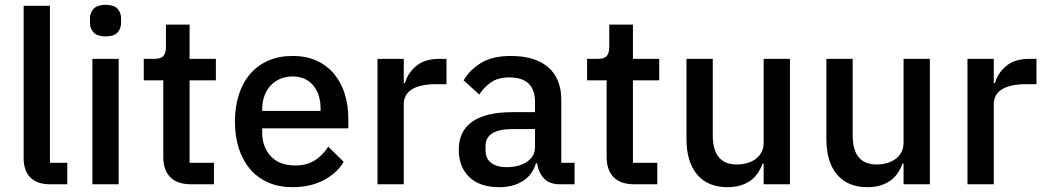

<svg xmlns="http://www.w3.org/2000/svg" viewBox="-20 -764 4336 796"><path d="M189 0Q133 0 105.5 -28.5Q78 -57 78 -108V-740H187V-89H259V0Z M418 -613Q384 -613 368.5 -629Q353 -645 353 -670V-687Q353 -712 368.5 -728Q384 -744 418 -744Q452 -744 467 -728Q482 -712 482 -687V-670Q482 -645 467 -629Q452 -613 418 -613ZM363 -520H472V0H363Z M772 0Q715 0 686 -29.5Q657 -59 657 -113V-431H576V-520H620Q647 -520 657.5 -532Q668 -544 668 -571V-662H766V-520H875V-431H766V-89H867V0Z M1193 12Q1137 12 1093 -7Q1049 -26 1018 -61.5Q987 -97 970.5 -147.5Q954 -198 954 -260Q954 -322 970.5 -372.5Q987 -423 1018 -458.5Q1049 -494 1093 -513Q1137 -532 1193 -532Q1250 -532 1293.5 -512Q1337 -492 1366 -456.5Q1395 -421 1409.5 -374Q1424 -327 1424 -273V-232H1067V-215Q1067 -155 1102.5 -116.5Q1138 -78 1204 -78Q1252 -78 1285 -99Q1318 -120 1341 -156L1405 -93Q1376 -45 1321 -16.5Q1266 12 1193 12ZM1193 -447Q1165 -447 1141.5 -437Q1118 -427 1101.5 -409Q1085 -391 1076 -366Q1067 -341 1067 -311V-304H1309V-314Q1309 -374 1278 -410.5Q1247 -447 1193 -447Z M1545 0V-520H1654V-420H1659Q1670 -460 1705 -490Q1740 -520 1802 -520H1831V-415H1788Q1723 -415 1688.5 -394Q1654 -373 1654 -332V0Z M2301 0Q2258 0 2235 -24.5Q2212 -49 2207 -87H2202Q2187 -38 2147 -13Q2107 12 2050 12Q1969 12 1925.5 -30Q1882 -72 1882 -143Q1882 -221 1938.5 -260Q1995 -299 2104 -299H2198V-343Q2198 -391 2172 -417Q2146 -443 2091 -443Q2045 -443 2016 -423Q1987 -403 1967 -372L1902 -431Q1928 -475 1975 -503.5Q2022 -532 2098 -532Q2199 -532 2253 -485Q2307 -438 2307 -350V-89H2362V0ZM2081 -71Q2132 -71 2165 -93.5Q2198 -116 2198 -154V-229H2106Q1993 -229 1993 -159V-141Q1993 -106 2016.5 -88.5Q2040 -71 2081 -71Z M2610 0Q2553 0 2524 -29.5Q2495 -59 2495 -113V-431H2414V-520H2458Q2485 -520 2495.5 -532Q2506 -544 2506 -571V-662H2604V-520H2713V-431H2604V-89H2705V0Z M3146 -86H3142Q3135 -67 3123.5 -49Q3112 -31 3094.5 -17.5Q3077 -4 3052.5 4Q3028 12 2996 12Q2915 12 2870.5 -40Q2826 -92 2826 -189V-520H2935V-203Q2935 -82 3035 -82Q3056 -82 3076 -87.5Q3096 -93 3111.5 -104Q3127 -115 3136.5 -132Q3146 -149 3146 -172V-520H3255V0H3146Z M3726 -86H3722Q3715 -67 3703.5 -49Q3692 -31 3674.5 -17.5Q3657 -4 3632.5 4Q3608 12 3576 12Q3495 12 3450.5 -40Q3406 -92 3406 -189V-520H3515V-203Q3515 -82 3615 -82Q3636 -82 3656 -87.5Q3676 -93 3691.5 -104Q3707 -115 3716.5 -132Q3726 -149 3726 -172V-520H3835V0H3726Z M3991 0V-520H4100V-420H4105Q4116 -460 4151 -490Q4186 -520 4248 -520H4277V-415H4234Q4169 -415 4134.5 -394Q4100 -373 4100 -332V0Z"/></svg>

Font: IBM Plex Sans Devanagari Medium
Style: Regular
Weight: 500
Designer: Mike Abbink, Paul van der Laan, Pieter van Rosmalen, Erin McLaughlin
Foundry: Bold Monday
Version: Version 1.1